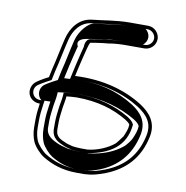

<svg xmlns="http://www.w3.org/2000/svg" viewBox="-76 -737 787 811"><g transform="rotate(10 317.5 -332.0)"><path d="M489 -238.7C488.5 -219.7 481.3 -204.4 473.7 -186.3C472 -183.2 445.7 -148.2 444.4 -149.6C420.6 -129.3 376.2 -108.8 333.4 -104.5H307.5C295.3 -104.5 279.5 -105.8 269.2 -107.3L254.4 -111.3C250.8 -111.9 246.6 -113.1 241.1 -115.4C213.7 -126.8 193.2 -134.5 193.2 -167V-196C193.2 -218.4 196.9 -239.3 199.5 -262.2C200.9 -274.6 205.5 -290.2 206.7 -310.3C217.8 -311.7 233.3 -312.9 249.7 -313.5C342 -313.5 410.7 -291.1 467.4 -257.7C479.2 -249.6 486 -245.1 489 -238.7ZM519.6 -331.8C446.9 -377.7 350.7 -407.8 227.8 -401.6L236.2 -439.9C243.2 -467.4 250.3 -501.3 257.2 -525.6C258.2 -529.1 263.8 -550.5 267.7 -551.1C288.1 -554.3 301 -556.7 321 -559L342.3 -561.1C363.3 -565.1 391 -567 417 -567H495.5C521.8 -567 544 -588.6 544 -615C544 -641.1 522.1 -664 495.5 -664H417C357.1 -664 305.8 -652.8 254.9 -647.9C199.7 -640.8 169.7 -595.2 158.2 -549.3C147.7 -507.1 138.1 -454.6 127.2 -412.2L119.9 -377.6C107.1 -371.1 93.1 -363.4 84.4 -357.8L72.4 -349.8C61.6 -342.8 54.3 -332.5 51.2 -319.8C43.4 -287.7 67 -259.9 101.2 -260.8C98.1 -239.6 95 -215.4 95 -190.5V-159.5C95 -134.8 100 -115 106.6 -98.6C115.3 -78.3 139.2 -52.4 157.5 -41.1C196.3 -17.7 241.6 0 306.4 0H337.2L337.4 0C375.4 -2.1 390.3 -7.3 427.3 -20.5C509.7 -53.2 563.2 -110.3 582.8 -201.9C597 -265.7 561.4 -304.4 519.6 -331.8ZM504.1 -241.8C497.4 -256 488.3 -261.6 475.5 -270.4C416.4 -305.1 345 -328.5 249.4 -328.5C232 -327.9 216.7 -326.7 204.8 -325.2L192.5 -323.7L191.8 -311.3C190.6 -292.8 186.3 -278.5 184.5 -263.8C182.1 -241.6 178.2 -220.1 178.2 -196V-167C178.2 -124.7 209.4 -112.3 235.4 -101.5C241.1 -99.1 248.1 -97.2 251.2 -96.7L266.1 -92.6C277.7 -90.9 294 -89.5 307.5 -89.5H334.2C427.8 -104.6 496.1 -146.7 504.1 -241.8ZM511.5 -319.2C551.2 -293.1 580.5 -260.6 568.2 -205.1C549.6 -118.2 500.1 -65.5 422 -34.6C385.3 -21.5 372.9 -17.1 336.8 -15H306.4C244.5 -15 202.4 -31.6 165.4 -53.9C150.2 -63.3 127.3 -88.3 120.4 -104.4C114.6 -118.9 110 -136.9 110 -159.5V-190.5C110 -214.2 113 -237.6 116.1 -258.7L118.7 -276.3L100.8 -275.8C64.1 -274.9 52.7 -319.3 80.6 -337.2L92.6 -345.2C101.7 -351.1 119.8 -360.7 133.1 -367.4L141.8 -408.8C153.2 -453.2 162.4 -504.1 172.8 -545.7C183.6 -588.9 210.4 -626.6 256.5 -633C310.1 -638.2 358.9 -649 417 -649H495.5C513.4 -649 529 -633 529 -615C529 -597.2 513.6 -582 495.5 -582H417C390.5 -582 361.4 -579.9 340.2 -575.9L319.4 -574C298.5 -571.5 285.7 -569.1 265.3 -565.9C241.6 -562.2 242.7 -529.6 242.7 -529.6C235.6 -504.4 228.6 -471 221.6 -443.3L208.9 -385.6L228.5 -386.6C348.5 -392.7 441.4 -363.4 511.5 -319.2ZM529 -239.9C528.5 -218.6 521 -202.4 513.3 -183.9C510.6 -177.5 493.2 -151 479 -141.9C451.3 -119.3 403.2 -96 338.7 -89.5H307.5C286.5 -89.5 267.3 -91.4 249.7 -94.1L233.7 -98.4C226.5 -100 217.7 -102.7 211.4 -105.3C182.6 -117.3 153.2 -131.8 153.2 -167V-196C153.2 -219 157 -240.2 159.5 -262.8C161 -276.1 165.5 -291.2 166.7 -310.7L167.4 -321.2L194 -324.6C209.4 -326.5 228.1 -327.8 247.9 -328.5H249.7C361.8 -328.5 441.6 -300.8 501.1 -265.8C513.6 -258.4 524.3 -250.1 529 -239.9ZM485 -324.2C415.4 -368.1 332.7 -391.8 233.1 -386.7L183.8 -384.3L196.3 -441.2C203.3 -468.8 210.5 -502.5 217.4 -527.1C217.4 -527.1 196.5 -556.1 252.2 -564.9C271.6 -568 287 -570.8 310 -573.5L328.5 -575.2C355.1 -579.9 387.2 -582 417 -582H486.6C494.1 -586.7 504 -599.7 504 -615C504 -630.1 494.7 -643.6 486.2 -649H417C370.5 -649 326.8 -639.6 267.1 -633.6C246.5 -630 209.6 -594 198 -547.9C187.6 -506 178.2 -454.1 167 -410.9L158.9 -372.1C145.7 -365.4 128.7 -356.5 119.1 -350.3L107.1 -342.3C100.6 -338.1 93.8 -329.8 91 -318.4C86.3 -298.8 96.6 -281.7 106.1 -276L143.7 -277L141.2 -260C138 -238.8 135 -215 135 -190.5V-159.5C135 -135.6 139.9 -116.4 146.1 -100.9C153.8 -83 178.3 -57.2 191.6 -49C228.9 -26.5 264 -15 306.4 -15H334.1C358.3 -16.6 362 -18 398.9 -31.1C470.3 -59.6 523.6 -113 543 -203.1C556.5 -264.2 523.4 -299 485 -324.2Z"/></g></svg>

Font: HoneyBee
Style: Blur
Weight: 700
Foundry: Cannot Into Space Fonts
Version: Version 0.89